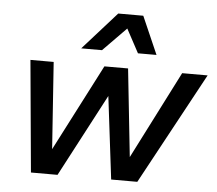

<svg xmlns="http://www.w3.org/2000/svg" viewBox="-52 -798 969 856"><g transform="rotate(5 432.0 -370.0)"><path d="M117 0 71 -500H175L202 -112L402 -500H508L550 -107L750 -500H864L593 0H476L431 -370L236 0ZM292 -571 443 -740H555L629 -571H546L489 -677L385 -571Z"/></g></svg>

Font: Work Sans Medium
Style: Italic
Weight: 500
Italic angle: -13°
Designer: Wei Huang
Foundry: Wei Huang
Version: Version 2.012; ttfautohint (v1.8.3)